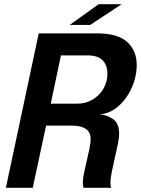

<svg xmlns="http://www.w3.org/2000/svg" viewBox="-20 -897 673 917"><path d="M8 0 165 -737.5H445Q543 -737.5 588 -696Q633 -654.5 633 -586.5Q633 -546 620 -505.8Q607 -465.5 583.2 -431.8Q559.5 -398 527.5 -376Q495.5 -354 457 -350.5Q494 -347.5 521.5 -327Q549 -306.5 549 -258Q549 -239.5 542.8 -208.5Q536.5 -177.5 528.2 -142.2Q520 -107 513.8 -75.8Q507.5 -44.5 507.5 -25.5Q507.5 -7 511.5 0H379Q375.5 -8 375.5 -24.5Q375.5 -42 381.2 -70.2Q387 -98.5 394.5 -129.5Q402 -160.5 407.5 -188Q413 -215.5 413 -232Q413 -265.5 390 -281.2Q367 -297 324.5 -297H200L136.5 0ZM397.5 -632.5H271L222.5 -402H350Q389 -402 421.5 -421Q454 -440 473.5 -472.5Q493 -505 493 -545.5Q493 -585 470.2 -608.8Q447.5 -632.5 397.5 -632.5ZM313 -778 451 -877H561L411 -778Z"/></svg>

Font: Epilogue SemiBold
Style: Italic
Weight: 600
Italic angle: -12°
Designer: Tyler Finck
Foundry: Etcetera Type Co
Version: Version 2.111; ttfautohint (v1.8.3)